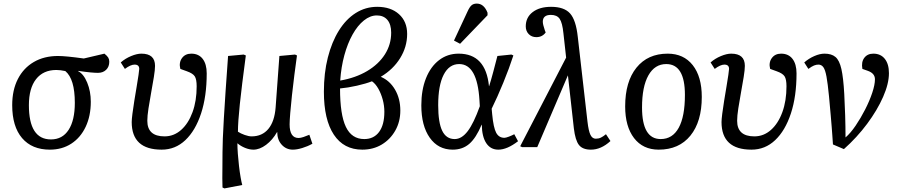

<svg xmlns="http://www.w3.org/2000/svg" viewBox="-20 -820 5027 1070"><path d="M258 14Q158 14 103 -50.5Q48 -115 48 -234Q48 -318 79.5 -379.5Q111 -441 168.5 -474.5Q226 -508 303 -508Q347 -508 447 -494L562 -521Q578 -508 583.5 -498.5Q589 -489 589 -476Q589 -448 571.5 -431Q554 -414 526 -414Q510 -414 483.5 -416.5Q457 -419 416 -425V-423Q446 -408 466 -359.5Q486 -311 486 -253Q486 -174 457.5 -113.5Q429 -53 377.5 -19.5Q326 14 258 14ZM264 -43Q328 -43 362.5 -96.5Q397 -150 397 -247Q397 -380 344 -424Q331 -427 317.5 -428.5Q304 -430 294 -430Q221 -430 181 -379Q141 -328 141 -234Q141 -43 264 -43Z M881 14Q714 14 714 -140Q714 -154 718 -186Q722 -218 728.5 -258Q735 -298 741.5 -336.5Q748 -375 752 -402.5Q756 -430 756 -436Q756 -460 730 -460Q708 -460 676 -436L653 -472Q678 -494 710.5 -507.5Q743 -521 768 -521Q844 -521 844 -453Q844 -431 837.5 -391Q831 -351 822.5 -304.5Q814 -258 807.5 -216Q801 -174 801 -147Q801 -60 897 -60Q949 -60 989.5 -96Q1030 -132 1053 -195Q1076 -258 1076 -339Q1076 -378 1065.5 -394.5Q1055 -411 1021 -423L985 -436Q976 -471 994 -496Q1012 -521 1046 -521Q1087 -521 1109.5 -492Q1132 -463 1132 -411Q1132 -283 1100.5 -187.5Q1069 -92 1013 -39Q957 14 881 14Z M1231 230 1220 225Q1219 199 1219 173Q1219 147 1219.5 112.5Q1220 78 1220 29Q1220 -32 1227.5 -160Q1235 -288 1251 -508L1338 -516L1350 -511Q1327 -339 1316.5 -239Q1306 -139 1306 -86Q1321 -76 1343.5 -68Q1366 -60 1382 -60Q1441 -60 1475.5 -101.5Q1510 -143 1516 -221L1537 -508L1624 -516L1635 -511Q1628 -461 1620.5 -402.5Q1613 -344 1607 -288.5Q1601 -233 1597.5 -190Q1594 -147 1594 -127Q1594 -51 1644 -51Q1655 -51 1671.5 -56.5Q1688 -62 1704 -69L1721 -19Q1694 -4 1664 5Q1634 14 1612 14Q1575 14 1550 -13.5Q1525 -41 1525 -84H1524Q1499 -40 1463 -13Q1427 14 1392 14Q1370 14 1345.5 4Q1321 -6 1304 -21H1303Q1303 4 1305.5 37.5Q1308 71 1312 105.5Q1316 140 1321 168.5Q1326 197 1330 211Z M1999 14Q1896 14 1840.5 -69.5Q1785 -153 1785 -309Q1785 -413 1807 -499.5Q1829 -586 1868.5 -649.5Q1908 -713 1962.5 -747.5Q2017 -782 2082 -782Q2158 -782 2203.5 -741Q2249 -700 2249 -631Q2249 -559 2210 -496Q2171 -433 2102 -392Q2152 -371 2181.5 -320.5Q2211 -270 2211 -204Q2211 -142 2183 -92.5Q2155 -43 2107.5 -14.5Q2060 14 1999 14ZM1876 -371Q1962 -386 2026 -424Q2090 -462 2125 -517Q2160 -572 2160 -638Q2160 -684 2139 -709Q2118 -734 2080 -734Q2043 -734 2008 -706Q1973 -678 1945 -628Q1917 -578 1899 -512Q1881 -446 1876 -371ZM2010 -45Q2063 -45 2092.5 -84.5Q2122 -124 2122 -197Q2122 -231 2113 -264.5Q2104 -298 2088.5 -325.5Q2073 -353 2053 -367Q2020 -354 1969.5 -342.5Q1919 -331 1875 -327Q1875 -181 1907.5 -113Q1940 -45 2010 -45Z M2503 14Q2422 14 2375 -52.5Q2328 -119 2328 -233Q2328 -319 2354 -384Q2380 -449 2427 -485Q2474 -521 2536 -521Q2687 -521 2705 -340H2706Q2717 -375 2729 -420Q2741 -465 2752 -508L2830 -516L2841 -511Q2818 -440 2785 -359.5Q2752 -279 2720 -214L2723 -182Q2730 -109 2745 -80.5Q2760 -52 2791 -52Q2799 -52 2816 -58.5Q2833 -65 2846 -72L2867 -33Q2806 14 2757 14Q2714 14 2690 -22Q2666 -58 2665 -125H2664Q2633 -51 2595.5 -18.5Q2558 14 2503 14ZM2514 -45Q2553 -45 2586.5 -89Q2620 -133 2654 -228L2652 -261Q2640 -463 2539 -463Q2483 -463 2452.5 -403.5Q2422 -344 2422 -234Q2422 -137 2444.5 -91Q2467 -45 2514 -45ZM2544 -576 2510 -594 2586 -757Q2597 -781 2608 -790.5Q2619 -800 2637 -800Q2677 -800 2697 -749V-735Z M3273 14Q3227 14 3206.5 -12Q3186 -38 3178 -105L3145 -400L3141 -391L2974 0H2890L2879 -5L3135 -499L3120 -634Q3114 -693 3099 -715Q3084 -737 3050 -737Q3005 -737 3005 -699Q3005 -684 3016 -652L3021 -639Q3002 -613 2969 -613Q2943 -613 2926.5 -630Q2910 -647 2910 -673Q2910 -723 2948.5 -752.5Q2987 -782 3051 -782Q3124 -782 3157 -745Q3190 -708 3200 -614L3254 -142Q3260 -90 3270.5 -68.5Q3281 -47 3300 -47Q3316 -47 3328.5 -53Q3341 -59 3357 -72L3382 -34Q3330 14 3273 14Z M3651 14Q3563 14 3513.5 -50.5Q3464 -115 3464 -227Q3464 -365 3527 -443Q3590 -521 3701 -521Q3790 -521 3840.5 -457Q3891 -393 3891 -280Q3891 -142 3827.5 -64Q3764 14 3651 14ZM3662 -45Q3728 -45 3762.5 -108Q3797 -171 3797 -291Q3797 -463 3693 -463Q3629 -463 3593.5 -400Q3558 -337 3558 -221Q3558 -45 3662 -45Z M4168 14Q4001 14 4001 -140Q4001 -154 4005 -186Q4009 -218 4015.5 -258Q4022 -298 4028.5 -336.5Q4035 -375 4039 -402.5Q4043 -430 4043 -436Q4043 -460 4017 -460Q3995 -460 3963 -436L3940 -472Q3965 -494 3997.5 -507.5Q4030 -521 4055 -521Q4131 -521 4131 -453Q4131 -431 4124.5 -391Q4118 -351 4109.5 -304.5Q4101 -258 4094.5 -216Q4088 -174 4088 -147Q4088 -60 4184 -60Q4236 -60 4276.5 -96Q4317 -132 4340 -195Q4363 -258 4363 -339Q4363 -378 4352.5 -394.5Q4342 -411 4308 -423L4272 -436Q4263 -471 4281 -496Q4299 -521 4333 -521Q4374 -521 4396.5 -492Q4419 -463 4419 -411Q4419 -283 4387.5 -187.5Q4356 -92 4300 -39Q4244 14 4168 14Z M4683 11 4622 -15Q4620 -44 4618.5 -65.5Q4617 -87 4615 -112.5Q4613 -138 4609.5 -178Q4606 -218 4600 -283Q4593 -355 4586 -393Q4579 -431 4568.5 -445.5Q4558 -460 4541 -460Q4529 -460 4516.5 -455Q4504 -450 4485 -436L4462 -472Q4487 -494 4518 -507.5Q4549 -521 4575 -521Q4614 -521 4636 -502.5Q4658 -484 4669 -435.5Q4680 -387 4685 -296Q4688 -242 4690 -177.5Q4692 -113 4692 -54Q4720 -78 4748.5 -120Q4777 -162 4801.5 -210Q4826 -258 4841 -303Q4856 -348 4856 -378Q4856 -411 4817 -425L4786 -436Q4779 -474 4796.5 -497.5Q4814 -521 4847 -521Q4888 -521 4911 -492Q4934 -463 4934 -412Q4934 -354 4901.5 -280Q4869 -206 4812.5 -130Q4756 -54 4683 11Z"/></svg>

Font: Literata 12pt
Style: Italic
Weight: 400
Italic angle: -2°
Designer: Latin by Veronika Burian and Jose Scaglione. Greek by Irene Vlachou. Cyrillic by Vera Evstafieva
Foundry: TypeTogether
Version: Version 3.002